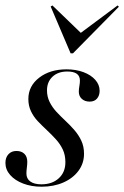

<svg xmlns="http://www.w3.org/2000/svg" viewBox="-25 -684 463 715"><path d="M129.8 11.3Q91.9 11.3 61.3 -0.4Q30.6 -12.1 12.9 -32.3Q-4.8 -52.4 -4.8 -77.4Q-4.8 -97.6 6.5 -109.7Q17.7 -121.8 36.3 -121.8Q54.8 -121.8 65.7 -111.3Q76.6 -100.8 76.6 -81.5Q76.6 -71.8 75 -59.7Q73.4 -47.6 73.4 -37.9Q73.4 -18.5 87.9 -8.1Q102.4 2.4 129 2.4Q169.4 2.4 194 -20.2Q218.5 -42.7 218.5 -79.8Q218.5 -106.5 208.9 -127Q199.2 -147.6 183.1 -165.3Q166.9 -183.1 149.6 -199.2Q132.3 -215.3 116.1 -232.3Q100 -249.2 90.3 -269.8Q80.6 -290.3 80.6 -315.3Q80.6 -363.7 121 -394.8Q161.3 -425.8 222.6 -425.8Q258.1 -425.8 285.9 -415.3Q313.7 -404.8 329.8 -386.7Q346 -368.5 346 -346Q346 -328.2 336.3 -316.9Q326.6 -305.6 308.9 -305.6Q291.1 -305.6 279.8 -315.7Q268.5 -325.8 268.5 -342.7Q268.5 -352.4 270.6 -363.7Q272.6 -375 272.6 -383.9Q272.6 -400.8 260.9 -409.3Q249.2 -417.7 225.8 -417.7Q191.1 -417.7 170.6 -398.4Q150 -379 150 -347.6Q150 -324.2 159.7 -304.4Q169.4 -284.7 185.1 -267.7Q200.8 -250.8 218.5 -234.3Q236.3 -217.7 252 -199.6Q267.7 -181.5 277.8 -160.1Q287.9 -138.7 287.9 -111.3Q287.9 -75.8 267.3 -48Q246.8 -20.2 210.9 -4.4Q175 11.3 129.8 11.3ZM412.9 -663.7 417.7 -658.9 246.8 -485.5H237.9L163.7 -659.7L170.2 -663.7L286.3 -551.6L264.5 -553.2Z"/></svg>

Font: Playfair 144pt SemiCondensed
Style: Italic
Weight: 400
Width: 4
Italic angle: -15.6°
Designer: Claus Eggers Sørensen
Foundry: Claus Eggers Sørensen
Version: Version 2.203